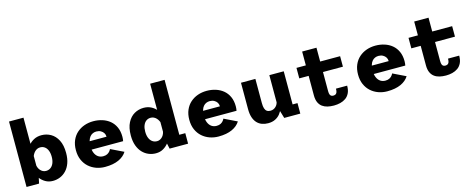

<svg xmlns="http://www.w3.org/2000/svg" viewBox="-35 -1432 5253 2126"><g transform="rotate(-15 2592.0 -369.5)"><path d="M77.6 0V-750H243.4V-103.9L221.1 0ZM379 11Q330.9 11 294.1 -10.5Q257.3 -31.9 232.3 -65Q207.3 -98 194.7 -133.8Q182.1 -169.6 182.1 -198.1L241 -218.7Q242 -198.1 249.2 -179.4Q256.4 -160.6 268.8 -146.3Q281.1 -132 297.5 -123.7Q313.8 -115.4 332.7 -115.4Q363.1 -115.4 385.8 -131.6Q408.6 -147.9 421.1 -178.2Q433.6 -208.6 433.6 -251Q433.6 -293.2 421.4 -323Q409.3 -352.9 387.3 -368.7Q365.4 -384.6 335.9 -384.6Q316.5 -384.6 300.6 -376.9Q284.6 -369.2 272.1 -356.2Q259.6 -343.3 251.1 -326.9Q242.6 -310.6 238 -293.3L184.3 -314.6Q184.3 -342.9 197.2 -376.7Q210.1 -410.4 235.3 -441.1Q260.4 -471.8 297.8 -491.4Q335.1 -511 384 -511Q441 -511 490 -483.2Q539 -455.4 568.8 -397.6Q598.6 -339.9 598.6 -251Q598.6 -184.2 580.5 -134.9Q562.5 -85.6 531.4 -53.2Q500.4 -20.8 461.1 -4.9Q421.9 11 379 11Z M976.8 11Q924.6 11 876.6 -6Q828.6 -23.1 791.3 -56.2Q754 -89.4 732.3 -138.3Q710.6 -187.2 710.6 -251Q710.6 -314.8 731.8 -363.5Q752.9 -412.2 790.3 -445.3Q827.6 -478.4 875.9 -495.2Q924.1 -512 978.4 -512Q1032.7 -512 1081.2 -496.6Q1129.7 -481.3 1167 -450.5Q1204.3 -419.6 1225.6 -372.7Q1246.9 -325.7 1246.9 -262.5Q1246.9 -250.4 1245.5 -236.8Q1244.2 -223.2 1241.9 -212.9H843.6V-308.3H1076.8Q1076.8 -309.4 1076.8 -310Q1076.8 -310.7 1076.8 -311.8Q1076.8 -332.8 1065.1 -351.4Q1053.4 -370 1032.1 -381.6Q1010.9 -393.3 982.1 -393.3Q960.8 -393.3 941.8 -385.1Q922.7 -376.9 908.4 -359.9Q894.1 -343 886 -316.2Q877.8 -289.4 877.8 -252.3Q877.8 -206.9 891.2 -174.8Q904.7 -142.7 929.1 -125.6Q953.6 -108.6 987.1 -108.6Q1015.1 -108.6 1033.7 -118.5Q1052.3 -128.4 1063.1 -142Q1073.9 -155.6 1078.4 -166.6L1225.6 -95.3Q1210.4 -70.9 1187.5 -51.4Q1164.6 -32 1133.8 -17.9Q1103 -3.9 1063.8 3.6Q1024.6 11 976.8 11Z M1559.7 11Q1516.9 11 1477.6 -4.9Q1438.4 -20.8 1407.3 -53.2Q1376.2 -85.6 1358.2 -134.9Q1340.1 -184.2 1340.1 -251Q1340.1 -339.9 1370.1 -397.6Q1400.1 -455.4 1448.9 -483.2Q1497.7 -511 1554.7 -511Q1603.6 -511 1640.9 -491.4Q1678.3 -471.8 1703.4 -441.1Q1728.6 -410.4 1741.5 -376.7Q1754.4 -342.9 1754.4 -314.6L1700.7 -293.3Q1696.1 -310.6 1687.6 -326.9Q1679.1 -343.3 1666.6 -356.2Q1654.1 -369.2 1638.1 -376.9Q1622.2 -384.6 1602.9 -384.6Q1573.4 -384.6 1551.4 -368.7Q1529.4 -352.9 1517.3 -323Q1505.1 -293.2 1505.1 -251Q1505.1 -208.6 1517.6 -178.2Q1530.1 -147.9 1552.9 -131.6Q1575.6 -115.4 1606 -115.4Q1624.9 -115.4 1641.2 -123.7Q1657.6 -132 1670 -146.3Q1682.4 -160.6 1689.5 -179.4Q1696.7 -198.1 1697.7 -218.7L1756.6 -198.1Q1756.6 -169.6 1744 -133.8Q1731.4 -98 1706.4 -65Q1681.4 -31.9 1644.8 -10.5Q1608.2 11 1559.7 11ZM1861.1 -750V-46.2L1787 -120.4H1929.6V0H1717.6L1695.3 -102V-750Z M2276.8 11Q2224.6 11 2176.6 -6Q2128.6 -23.1 2091.3 -56.2Q2054 -89.4 2032.3 -138.3Q2010.6 -187.2 2010.6 -251Q2010.6 -314.8 2031.8 -363.5Q2052.9 -412.2 2090.3 -445.3Q2127.6 -478.4 2175.9 -495.2Q2224.1 -512 2278.4 -512Q2332.7 -512 2381.2 -496.6Q2429.7 -481.3 2467 -450.5Q2504.3 -419.6 2525.6 -372.7Q2546.9 -325.7 2546.9 -262.5Q2546.9 -250.4 2545.5 -236.8Q2544.2 -223.2 2541.9 -212.9H2143.6V-308.3H2376.8Q2376.8 -309.4 2376.8 -310Q2376.8 -310.7 2376.8 -311.8Q2376.8 -332.8 2365.1 -351.4Q2353.4 -370 2332.1 -381.6Q2310.9 -393.3 2282.1 -393.3Q2260.8 -393.3 2241.8 -385.1Q2222.7 -376.9 2208.4 -359.9Q2194.1 -343 2186 -316.2Q2177.8 -289.4 2177.8 -252.3Q2177.8 -206.9 2191.2 -174.8Q2204.7 -142.7 2229.1 -125.6Q2253.6 -108.6 2287.1 -108.6Q2315.1 -108.6 2333.7 -118.5Q2352.3 -128.4 2363.1 -142Q2373.9 -155.6 2378.4 -166.6L2525.6 -95.3Q2510.4 -70.9 2487.5 -51.4Q2464.6 -32 2433.8 -17.9Q2403 -3.9 2363.8 3.6Q2324.6 11 2276.8 11Z M2846.3 11.1Q2808.1 11.1 2775.6 -0.9Q2743.1 -12.9 2719.6 -38.1Q2696 -63.3 2682.9 -102.7Q2669.8 -142.1 2669.8 -196.9V-500H2834.8V-222.4Q2834.8 -184.4 2842.4 -161Q2850.1 -137.6 2865.9 -126.9Q2881.8 -116.1 2906.4 -116.1Q2925.1 -116.1 2940.8 -123Q2956.4 -129.8 2968.3 -141.6Q2980.3 -153.4 2987.5 -168Q2994.7 -182.7 2996.6 -198L3029.1 -180Q3029.1 -146.6 3018 -113Q3006.9 -79.3 2984.2 -51.1Q2961.6 -22.9 2927.2 -5.9Q2892.9 11.1 2846.3 11.1ZM3031.7 0 2994.9 -123.5V-500H3159.9V-88.1L3135.9 -120.3H3215.9V0Z M3413.3 -155.9V-658.5H3577.6V-160.4Q3577.6 -135.3 3583.1 -121.7Q3588.6 -108.1 3598.4 -102.9Q3608.2 -97.6 3620.7 -97.6Q3633.7 -97.6 3644.6 -102.3Q3655.6 -106.9 3662.2 -121.2Q3668.8 -135.4 3668.8 -164.8H3797.1Q3797.1 -114.4 3780.9 -80.6Q3764.6 -46.7 3736.6 -26.9Q3708.5 -7.1 3673.2 1.6Q3637.9 10.3 3599.6 10.3Q3561.1 10.3 3527.5 2.4Q3493.9 -5.4 3468.2 -24.2Q3442.6 -43 3427.9 -75.3Q3413.3 -107.6 3413.3 -155.9ZM3305.9 -379.7V-500H3806.1V-379.7Z M4211.3 11Q4159.1 11 4111.1 -6Q4063.1 -23.1 4025.8 -56.2Q3988.5 -89.4 3966.8 -138.3Q3945.1 -187.2 3945.1 -251Q3945.1 -314.8 3966.3 -363.5Q3987.4 -412.2 4024.8 -445.3Q4062.1 -478.4 4110.4 -495.2Q4158.6 -512 4212.9 -512Q4267.2 -512 4315.7 -496.6Q4364.2 -481.3 4401.5 -450.5Q4438.8 -419.6 4460.1 -372.7Q4481.4 -325.7 4481.4 -262.5Q4481.4 -250.4 4480 -236.8Q4478.7 -223.2 4476.4 -212.9H4078.1V-308.3H4311.3Q4311.3 -309.4 4311.3 -310Q4311.3 -310.7 4311.3 -311.8Q4311.3 -332.8 4299.6 -351.4Q4287.9 -370 4266.6 -381.6Q4245.4 -393.3 4216.6 -393.3Q4195.3 -393.3 4176.2 -385.1Q4157.2 -376.9 4142.9 -359.9Q4128.6 -343 4120.5 -316.2Q4112.3 -289.4 4112.3 -252.3Q4112.3 -206.9 4125.8 -174.8Q4139.2 -142.7 4163.6 -125.6Q4188.1 -108.6 4221.6 -108.6Q4249.6 -108.6 4268.2 -118.5Q4286.8 -128.4 4297.6 -142Q4308.4 -155.6 4312.9 -166.6L4460.1 -95.3Q4444.9 -70.9 4422 -51.4Q4399.1 -32 4368.3 -17.9Q4337.5 -3.9 4298.3 3.6Q4259.1 11 4211.3 11Z M4697.8 -155.9V-658.5H4862.1V-160.4Q4862.1 -135.3 4867.6 -121.7Q4873.1 -108.1 4882.9 -102.9Q4892.7 -97.6 4905.2 -97.6Q4918.2 -97.6 4929.1 -102.3Q4940.1 -106.9 4946.7 -121.2Q4953.3 -135.4 4953.3 -164.8H5081.6Q5081.6 -114.4 5065.4 -80.6Q5049.1 -46.7 5021.1 -26.9Q4993 -7.1 4957.7 1.6Q4922.4 10.3 4884.1 10.3Q4845.6 10.3 4812 2.4Q4778.4 -5.4 4752.7 -24.2Q4727.1 -43 4712.4 -75.3Q4697.8 -107.6 4697.8 -155.9ZM4590.4 -379.7V-500H5090.6V-379.7Z"/></g></svg>

Font: Trispace Thin
Style: Regular
Weight: 100
Designer: Tyler Finck
Foundry: Etcetera Type Company
Version: Version 1.210